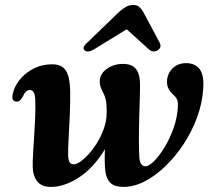

<svg xmlns="http://www.w3.org/2000/svg" viewBox="-20 -722 829 754"><path d="M108.5 -66.5Q108 -85 109.8 -116.2Q111.5 -147.5 114 -184.8Q116.5 -222 118 -259.2Q119.5 -296.5 118.5 -327Q118 -368.5 97.5 -368.5Q81.5 -368.5 71 -345.5Q64 -332.5 58.5 -327.8Q53 -323 45.5 -323Q24.5 -323.5 29.5 -350.5Q35 -380.5 56.5 -407.8Q78 -435 111 -452.2Q144 -469.5 184 -469.5Q224 -469.5 239.2 -444.2Q254.5 -419 255.5 -366.5Q256.5 -323.5 254.2 -272.5Q252 -221.5 249.5 -178Q247 -134.5 247.5 -114.5Q248 -93 253.5 -84.8Q259 -76.5 269.5 -76.5Q283 -76.5 304.5 -94Q326 -111.5 347.8 -141Q369.5 -170.5 384.2 -207Q399 -243.5 399 -281.5Q399 -312 396 -327.8Q393 -343.5 383.5 -361Q376.5 -375 373.8 -384.8Q371 -394.5 372 -407Q373.5 -433 400 -452Q426.5 -471 463 -471Q498 -471 513.8 -451.2Q529.5 -431.5 530 -389.5Q530 -368.5 529 -334.2Q528 -300 526.8 -259.2Q525.5 -218.5 525.5 -178.5Q525.5 -138.5 527 -106.5Q529 -69 551.5 -69Q564.5 -69 585 -89.2Q605.5 -109.5 626.2 -143.5Q647 -177.5 661.8 -219.2Q676.5 -261 678.5 -304.5Q679.5 -322 675.2 -331.5Q671 -341 658.5 -352Q646.5 -363 640.2 -377.2Q634 -391.5 636.5 -412Q640 -437.5 660 -455.8Q680 -474 711 -474Q746 -474 764 -450.5Q782 -427 778 -373Q774.5 -317 754.2 -261.8Q734 -206.5 701.8 -157.2Q669.5 -108 630 -69.8Q590.5 -31.5 548.2 -9.8Q506 12 465.5 12Q431 12 414.5 -3Q398 -18 393.5 -50Q390 -83 392 -136Q348.5 -63.5 291 -25.8Q233.5 12 180 12Q143 12 126 -10.2Q109 -32.5 108.5 -66.5ZM348 -527.5Q323.5 -513.5 311.5 -525Q301.5 -536 322.5 -554.5L448.5 -676Q463 -688.5 475.5 -695.5Q488 -702.5 503 -702.5Q518 -702.5 526.2 -695.5Q534.5 -688.5 542 -676L607 -554.5Q612 -545 609.5 -537.2Q607 -529.5 600 -525Q592.5 -520 583 -520.2Q573.5 -520.5 565.5 -527.5L477.5 -607Z"/></svg>

Font: Fraunces 9pt SemiBold
Style: Italic
Weight: 600
Italic angle: -16°
Version: Version 1.000;[b76b70a41]